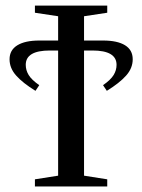

<svg xmlns="http://www.w3.org/2000/svg" viewBox="-20 -675 515 695"><path d="M460.4 -460.4Q460.4 -428.2 436.5 -401.4Q412.6 -374.5 366.7 -346.2L353 -366.7Q380.9 -386.2 391.4 -403.6Q401.9 -420.9 401.9 -440.4Q401.9 -492.2 314.5 -492.2H284.2V-39.1L368.2 -25.9V0H106.4V-25.9L190.4 -39.1V-492.2H160.6Q73.2 -492.2 73.2 -440.4Q73.2 -420.9 83.7 -403.6Q94.2 -386.2 122.1 -366.7L108.4 -346.2Q62.5 -374.5 38.6 -401.4Q14.6 -428.2 14.6 -460.4Q14.6 -493.7 42.7 -511Q70.8 -528.3 122.1 -528.3H190.4V-616.2L106.4 -628.9V-654.8H368.2V-628.9L284.2 -616.2V-528.3H353Q404.8 -528.3 432.6 -511.2Q460.4 -494.1 460.4 -460.4Z"/></svg>

Font: Tinos
Style: Regular
Weight: 400
Designer: Steve Matteson
Foundry: Monotype Imaging Inc.
Version: Version 1.23